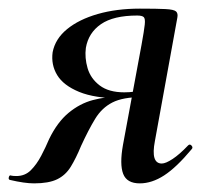

<svg xmlns="http://www.w3.org/2000/svg" viewBox="-45 -416 484 445"><path d="M34 9Q23 9 9 7Q-5 5 -22 1Q-26 0 -24.5 -5.5Q-23 -11 -19 -9Q-15 -8 -7 -8Q13 -8 26.5 -21.5Q40 -35 50.5 -55Q61 -75 69 -94Q88 -133 114 -154.5Q140 -176 170 -184Q200 -192 231 -192L236 -188Q175 -188 138.5 -203Q102 -218 87.5 -242Q73 -266 77 -295Q83 -326 110.5 -348.5Q138 -371 181.5 -383.5Q225 -396 279 -396Q319 -396 338.5 -395Q358 -394 363 -389.5Q368 -385 366 -375L314 -89Q304 -37 330 -37Q339 -37 355 -47.5Q371 -58 391 -79Q395 -83 399 -78.5Q403 -74 399 -70Q364 -28 335.5 -9.5Q307 9 279 9Q249 9 240.5 -13Q232 -35 240 -80L283 -312Q289 -345 290.5 -359Q292 -373 288 -376.5Q284 -380 273 -380Q218 -380 189 -360Q160 -340 154 -305Q151 -282 158 -258Q165 -234 186 -218Q207 -202 243 -202Q266 -202 290 -208L284 -191Q240 -191 215.5 -178.5Q191 -166 175.5 -140.5Q160 -115 143 -78Q131 -49 119 -29.5Q107 -10 87.5 -0.5Q68 9 34 9Z"/></svg>

Font: Cormorant SemiBold
Style: Italic
Weight: 600
Italic angle: -10°
Designer: Christian Thalmann (Catharsis Fonts)
Foundry: Catharsis Fonts
Version: Version 4.000